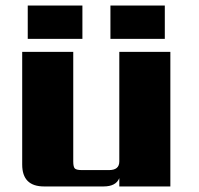

<svg xmlns="http://www.w3.org/2000/svg" viewBox="-20 -672 717 692"><path d="M574 -652V-532H378V-652ZM277 -652V-532H80V-652ZM410 -485H594V0H410V-30Q398 0 353 0H139Q60 0 60 -79V-485H244V-90Q244 -70 250 -64.5Q256 -59 275 -59H373Q410 -59 410 -90Z"/></svg>

Font: Sarpanch ExtraBold
Style: Regular
Weight: 800
Designer: Manushi Parikh (Devanagari and Latin), Jyotish Sonowal (Devanagari)
Foundry: Indian Type Foundry
Version: Version 2.004;PS 1.0;hotconv 1.0.78;makeotf.lib2.5.61930; tt